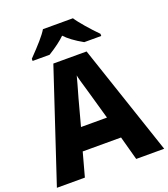

<svg xmlns="http://www.w3.org/2000/svg" viewBox="-166 -1051 1023 1167"><g transform="rotate(-20 346.0 -467.5)"><path d="M124 -775H234C284 -806 321 -834 345 -858C369 -832 406 -804 458 -775H568V-789C522 -835 463 -903 443 -935H249C229 -901 189 -856 124 -789ZM-1 0H180L222 -154H470L512 0H693L452 -717H237ZM263 -297 309 -468C328 -534 340 -577 346 -601C347 -589 359 -548 379 -480L431 -297Z"/></g></svg>

Font: Kathrein 85 Heavy
Style: Regular
Weight: 900
Designer: Lazydogs Typefoundry, based on Open Sans by Ascender Corporation
Foundry: Lazydogs Typefoundry
Version: Version 1.003;PS 001.003;hotconv 1.0.88;makeotf.lib2.5.64775